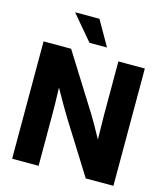

<svg xmlns="http://www.w3.org/2000/svg" viewBox="-134 -1048 998 1150"><g transform="rotate(15 364.5 -472.5)"><path d="M50.3 0H214.4V-318.8C214.4 -349.6 213.9 -410.6 210.9 -484.4C250.5 -413.1 286.1 -352.1 307.1 -318.4L506.8 0H678.2V-727.5H514.2V-392.1C514.2 -360.4 515.1 -300.8 516.6 -243.7C488.3 -295.9 457.5 -350.6 440.4 -377.9L221.2 -727.5H50.3ZM317.9 -790.5H426.8L338.4 -944.8H187.5Z"/></g></svg>

Font: Raveo Display
Style: Bold
Weight: 700
Designer: Jakub Foglar, Rasmus Andersson (Inter)
Foundry: Jakubfoglar.com
Version: Version 1.100;Glyphs 3.2.3 (3260)